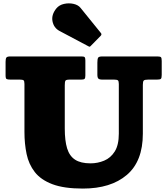

<svg xmlns="http://www.w3.org/2000/svg" viewBox="-20 -1079 975 1119"><path d="M495 -809.5Q500.5 -806 503.2 -807Q506 -808 510 -812.5L567 -870.5Q575.5 -879.5 566.5 -888.5L449.5 -1033Q435.5 -1050.5 408.2 -1056.5Q381 -1062.5 353 -1056.2Q325 -1050 308.5 -1030Q278.5 -993 286 -954.8Q293.5 -916.5 327 -898.5ZM645.5 -615Q661.5 -615 667 -610.8Q672.5 -606.5 672.5 -589.5V-300Q672.5 -234 648.8 -196.2Q625 -158.5 587.2 -142.8Q549.5 -127 507.5 -127Q450.5 -127 417.8 -148.2Q385 -169.5 371.2 -214.2Q357.5 -259 357.5 -330V-582Q357.5 -602.5 361.5 -608.8Q365.5 -615 385.5 -615H453Q469 -615 473.2 -619.8Q477.5 -624.5 477.5 -639.5V-726Q477.5 -740.5 474 -745.2Q470.5 -750 456.5 -750H39.5Q22 -750 17.2 -743.5Q12.5 -737 12.5 -718.5V-640.5Q12.5 -622 18.2 -618.5Q24 -615 42.5 -615H95.5Q112 -615 117.2 -611Q122.5 -607 122.5 -589.5V-310Q122.5 -241.5 135 -181.5Q147.5 -121.5 182.8 -76.2Q218 -31 285.2 -5.5Q352.5 20 462.5 20Q626 20 719.2 -59.5Q812.5 -139 812.5 -300V-584.5Q812.5 -605 818.2 -610Q824 -615 843.5 -615H894Q913 -615 917.8 -619.8Q922.5 -624.5 922.5 -642.5V-723Q922.5 -740 918.5 -745Q914.5 -750 898.5 -750H575.5Q555.5 -750 551.5 -742Q547.5 -734 547.5 -713.5V-643.5Q547.5 -626.5 553.5 -620.8Q559.5 -615 577.5 -615Z"/></svg>

Font: Besley Black
Style: Regular
Weight: 900
Designer: Owen Earl
Foundry: indestructible type*
Version: Version 2.001